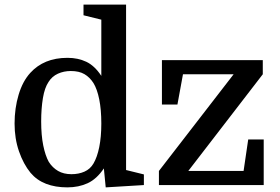

<svg xmlns="http://www.w3.org/2000/svg" viewBox="-20 -800 1210 830"><path d="M43 -266Q43 -332 60.5 -390.5Q78 -449 111 -485Q140 -517 180 -533.5Q220 -550 272 -550Q317 -550 353 -533Q389 -516 418 -472V-715L341 -734V-780H525V-65L602 -46V0L437 10L429 -72Q398 -26 359 -8Q320 10 271 10Q219 10 179 -5.5Q139 -21 112 -53Q81 -91 62 -146Q43 -201 43 -266ZM418 -266Q418 -326 409 -370.5Q400 -415 384 -441Q368 -466 345 -479.5Q322 -493 286 -493Q256 -493 230.5 -481.5Q205 -470 190 -446Q173 -421 165.5 -376Q158 -331 158 -275Q158 -215 167 -171Q176 -127 191 -100Q207 -75 231 -61Q255 -47 289 -47Q320 -47 345 -58Q370 -69 384 -93Q400 -120 409 -164Q418 -208 418 -266ZM1033 -61 1053 -197H1120V0H667V-61L990 -479H771L747 -348H680V-540H1116V-479L794 -61Z"/></svg>

Font: Domine Medium
Style: Regular
Weight: 500
Designer: Pablo Impallari, Rodrigo Fuenzalida, Brenda Gallo
Foundry: Pablo Impallari, Rodrigo Fuenzalida, Brenda Gallo
Version: Version 2.000